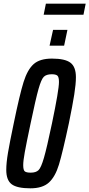

<svg xmlns="http://www.w3.org/2000/svg" viewBox="-20 -1014 485 1042"><path d="M14 -92Q14 -130 23.5 -186Q33 -242 54 -342Q87 -502 108 -569Q129 -636 162.5 -666Q196 -696 262 -696Q333 -696 362.5 -673.5Q392 -651 392 -595Q392 -558 383 -501Q374 -444 354 -346Q320 -187 300 -121Q280 -55 245.5 -23.5Q211 8 145 8Q73 8 43.5 -14Q14 -36 14 -92ZM262 -344Q300 -526 300 -569Q300 -596 291.5 -603.5Q283 -611 261 -611Q232 -611 218 -597.5Q204 -584 189 -531Q174 -478 146 -344Q123 -235 114.5 -188Q106 -141 106 -118Q106 -91 114.5 -84Q123 -77 147 -77Q175 -77 189 -90.5Q203 -104 218.5 -157.5Q234 -211 262 -344ZM249 -766 268 -852H346L328 -766ZM217 -934 229 -994H445L433 -934Z"/></svg>

Font: Saira Ultra Condensed SemiBold
Style: Italic
Weight: 600
Width: 1
Italic angle: -12°
Designer: Hector Gatti with collaboration of the Omnibus-Type team
Foundry: Omnibus-Type
Version: Version 1.001; ttfautohint (v1.8)